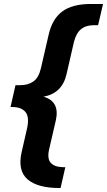

<svg xmlns="http://www.w3.org/2000/svg" viewBox="-20 -756 539 967"><path d="M280 191Q169 191 118.5 147Q68 103 89 10L116 -108Q129 -166 108.5 -191.5Q88 -217 41 -217H33L58 -327H82Q122 -327 148.5 -346Q175 -365 186 -412L225 -581Q243 -661 294 -698.5Q345 -736 438 -736H499L474 -629H452Q412 -629 387.5 -608.5Q363 -588 352 -543L315 -382Q293 -286 199 -269Q283 -245 261 -149L227 -2Q217 44 236 64.5Q255 85 297 86H309L285 191Z"/></svg>

Font: Work Sans
Style: Bold Italic
Weight: 700
Italic angle: -13°
Designer: Wei Huang
Foundry: Wei Huang
Version: Version 2.010; ttfautohint (v1.8.3)